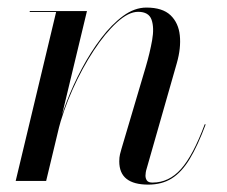

<svg xmlns="http://www.w3.org/2000/svg" viewBox="-20 -490 614 520"><path d="M381.5 10Q342.5 10 322.8 -5.5Q303 -21 303 -53Q303 -64 305 -72.2Q307 -80.5 309 -87L374.5 -308Q386 -347 392 -381Q398 -415 390.5 -436.5Q383 -458 354 -458Q328 -458 296.5 -429.2Q265 -400.5 233.8 -353Q202.5 -305.5 176.8 -248Q151 -190.5 136.5 -133H135Q143.5 -170 160.8 -215Q178 -260 201.8 -304.5Q225.5 -349 254 -386.5Q282.5 -424 313.5 -446.8Q344.5 -469.5 376.5 -469.5Q420 -469.5 441.8 -448.8Q463.5 -428 467 -394Q470.5 -360 459 -319.5L377 -32.5Q375.5 -28 374.8 -23.2Q374 -18.5 374 -14.5Q374 -6.5 378 -1Q382 4.5 393 4.5Q437.5 4.5 470.2 -32.2Q503 -69 534.5 -153.5L537 -153Q515.5 -95.5 493.8 -59.5Q472 -23.5 445.2 -6.8Q418.5 10 381.5 10ZM22.5 0 132 -457.5H60.5V-460H215.5L105 0Z"/></svg>

Font: Bodoni Moda 72pt
Style: Italic
Weight: 400
Italic angle: -13°
Designer: Owen Earl
Foundry: indestructible type
Version: Version 2.005